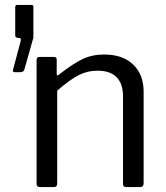

<svg xmlns="http://www.w3.org/2000/svg" viewBox="-20 -762 676 782"><path d="M39 -468Q35 -468 33 -471.5Q31 -475 33 -478L64 -594Q67 -607 60 -607L53 -608Q42 -608 42 -618V-733Q42 -742 50 -742H109Q116 -742 116 -734V-608Q116 -604 114 -602L79 -478Q76 -468 61 -468ZM143 0Q129 0 129 -13V-517Q129 -530 140 -530H200Q211 -530 211 -519V-461Q211 -450 220 -458Q276 -502 315.5 -521Q355 -540 404 -540Q480 -540 522.5 -499Q565 -458 565 -389V-16Q565 0 550 0H494Q481 0 481 -13V-370Q481 -420 455.5 -447Q430 -474 377 -474Q335 -474 299.5 -455.5Q264 -437 213 -393V-15Q213 -7 209.5 -3.5Q206 0 198 0Z"/></svg>

Font: Libre Franklin
Style: Regular
Weight: 400
Designer: Pablo Impallari, Rodrigo Fuenzalida
Foundry: Impallari Type
Version: Version 1.001; ttfautohint (v1.4.1)